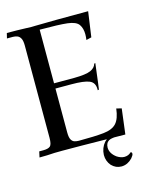

<svg xmlns="http://www.w3.org/2000/svg" viewBox="-112 -653 702 863"><g transform="rotate(-15 239.5 -221.5)"><path d="M313.5 -0.5Q265.6 -1 195.8 -2L106.9 -2.4Q75.7 -2.4 70.3 -2Q37.1 0.5 0 0.5L5.9 -26.4H24.9Q47.4 -26.4 56.9 -34.4Q66.4 -42.5 66.4 -72.8V-502.4Q66.4 -525.4 60.3 -536.4Q54.2 -547.4 44.4 -550.8Q34.7 -554.2 24.9 -554.2H-2.9L2.9 -578.1Q53.7 -578.1 87.4 -576.7Q98.6 -575.7 116.7 -575.7L136.2 -576.2Q213.4 -578.1 381.3 -578.1L364.7 -460.9L340.3 -455.1Q342.3 -469.7 342.3 -481.4Q342.3 -509.3 329.8 -527.1Q317.4 -544.9 277.8 -549.6Q238.3 -554.2 149.4 -554.2V-304.7H243.7Q297.9 -305.2 319.8 -314.9Q341.8 -324.7 346.7 -343.3L352.1 -344.7Q337.9 -227.5 336.9 -225.1L331.1 -223.6V-229Q331.1 -259.8 306.6 -270Q282.2 -280.3 222.7 -280.3H149.4V-76.2Q149.4 -52.7 155.5 -42.2Q161.6 -31.7 171.1 -29.1Q180.7 -26.4 190.9 -26.4Q265.1 -26.4 306.2 -30.8Q347.2 -35.2 366 -55.9Q384.8 -76.7 390.1 -123L414.1 -117.2L399.4 0.5Q382.8 0.5 347.2 0Q342.3 0.5 336.9 1.5Q320.3 3.9 312 16.6Q307.1 25.9 307.1 36.6Q307.1 64.5 335.9 85.4Q353.5 96.7 370.1 96.7Q389.2 96.2 400.4 84.5L401.4 84Q407.7 84 407.7 92.3Q407.7 98.6 397 111.3Q375.5 133.8 348.1 134.8H345.7Q319.8 134.8 300.3 114.7Q282.2 93.3 282.2 64.9Q283.2 32.2 303.7 8.3Q308.6 3.4 313.5 -0.5Z"/></g></svg>

Font: Quaaykop
Style: Regular
Weight: 400
Designer: Tup Wanders
Foundry: Free font, DO NOT SELL
Version: Version 1.00;July 31, 2023;FontCreator 11.5.0.2430 64-bit